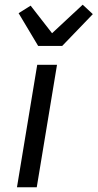

<svg xmlns="http://www.w3.org/2000/svg" viewBox="-20 -795 414 815"><path d="M52 0 138 -520H222L136 0ZM142 -600 59 -739 110 -771 201 -654 331 -775 374 -735 244 -600Z"/></svg>

Font: Iosevka Aile Oblique
Style: Regular
Weight: 400
Italic angle: -9°
Designer: Belleve Invis
Foundry: Belleve Invis
Version: Version 31.1.0; ttfautohint (v1.8.4)